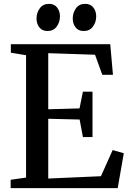

<svg xmlns="http://www.w3.org/2000/svg" viewBox="-20 -971 670 991"><path d="M114.5 -54.5V-686L36 -699V-743H549L563 -585H508L470.5 -688.5L229 -696.5V-407L390.5 -411.5L408 -498H457.5V-263.5H408L391 -354L229 -358V-49.5L501 -61.5L561.5 -196.5L619 -180L587.5 0H35V-43ZM224.5 -811Q197.5 -811 183 -829.8Q168.5 -848.5 168.5 -875.5Q168.5 -905 185.2 -928Q202 -951 232.5 -951H233.5Q260.5 -951 275 -932Q289.5 -913 289.5 -886.5Q289.5 -857 272.8 -834Q256 -811 225.5 -811ZM411.5 -811Q384.5 -811 370 -829.8Q355.5 -848.5 355.5 -875.5Q355.5 -905 372 -928Q388.5 -951 419 -951H420Q447.5 -951 462 -932Q476.5 -913 476.5 -886.5Q476.5 -857 459.8 -834Q443 -811 412.5 -811Z"/></svg>

Font: Merriweather 48pt Medium
Style: Regular
Weight: 500
Version: Version 2.100